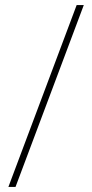

<svg xmlns="http://www.w3.org/2000/svg" viewBox="-20 -734 362 754"><path d="M309 -714 41 0H13L281 -714Z"/></svg>

Font: Noto Sans Myanmar Thin
Style: Regular
Weight: 100
Designer: Monotype Design Team
Foundry: Monotype Imaging Inc.
Version: Version 2.107; ttfautohint (v1.8.4.7-5d5b)